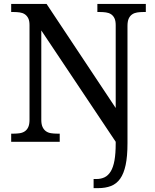

<svg xmlns="http://www.w3.org/2000/svg" viewBox="-20 -734 803 994"><path d="M640 7.7Q640 75.4 630.5 120Q621 164.6 602.1 191.3Q583.1 217.9 554.4 229Q525.6 240 487.7 240H464.6V192.8H479Q503.1 192.8 521.5 183.8Q540 174.9 553.1 153.6Q566.2 132.3 572.6 96.9Q579 61.5 579 8.7V0L193.8 -576.4V-113.8Q193.8 -90.3 200.5 -76.2Q207.2 -62.1 218.2 -54.4Q229.2 -46.7 244.1 -44.4Q259 -42.1 275.9 -42.1H289.2V0H37.9V-42.1H50.8Q67.7 -42.1 82.6 -44.4Q97.4 -46.7 108.7 -54.4Q120 -62.1 126.4 -76.2Q132.8 -90.3 132.8 -113.8V-604.1Q132.8 -626.2 126.2 -639.5Q119.5 -652.8 108.2 -660.3Q96.9 -667.7 82.1 -669.7Q67.2 -671.8 50.8 -671.8H37.9V-713.8H221L579 -174.9V-604.1Q579 -626.2 572.6 -639.5Q566.2 -652.8 554.9 -660.3Q543.6 -667.7 528.7 -669.7Q513.8 -671.8 496.9 -671.8H484.1V-713.8H734.9V-671.8H722.1Q705.1 -671.8 690.3 -669.5Q675.4 -667.2 664.1 -659.5Q652.8 -651.8 646.4 -637.7Q640 -623.6 640 -600Z"/></svg>

Font: MM Jasmine
Style: Regular
Weight: 400
Designer: Khon Soe Zaw Thu
Version: Version 1.00 July 11, 2016, initial release